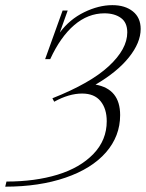

<svg xmlns="http://www.w3.org/2000/svg" viewBox="-39 -696 559 735"><path d="M-19 18.6 -14.2 -1Q95.2 -1 181.4 -27.3Q267.6 -53.7 318.6 -106.7Q369.6 -159.7 369.6 -231.9Q369.6 -279.8 345.9 -308.8Q322.3 -337.9 275.4 -337.9Q225.1 -337.9 168.5 -306.6L161.6 -319.8Q307.1 -377.4 377.7 -442.9Q448.2 -508.3 448.2 -571.8Q448.2 -609.9 423.8 -627.4Q399.4 -645 360.8 -645Q297.9 -645 245.1 -599.9Q192.4 -554.7 153.3 -469.7H133.8L200.7 -655.8H220.2L189.9 -571.3Q227.5 -622.1 283.2 -649.2Q338.9 -676.3 391.1 -676.3Q439.9 -676.3 469.7 -652.3Q499.5 -628.4 499.5 -585Q499.5 -532.7 454.6 -476.6Q409.7 -420.4 326.7 -372.1Q420.9 -355.5 420.9 -255.4Q420.9 -174.8 366.5 -112.5Q312 -50.3 211.7 -15.9Q111.3 18.6 -19 18.6Z"/></svg>

Font: Elstob ExtraLight
Style: Italic
Weight: 200
Italic angle: -20°
Designer: Peter S. Baker
Version: Version 1.015